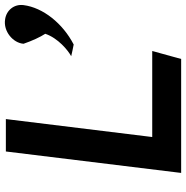

<svg xmlns="http://www.w3.org/2000/svg" viewBox="-8 -738 747 770"><g transform="rotate(-90 365.0 -353.5)"><path d="M729 -632C734 -670 708 -701 672 -706C624 -714 577 -674 574 -632C586 -597 601 -565 614 -545C597 -494 547 -453 524 -441C540 -437 556 -434 571 -431C656 -475 719 -554 729 -632ZM200 -116 272 -703H142L56 0H513L545 -116Z"/></g></svg>

Font: Bluebird
Style: ExtObl
Weight: 400
Designer: Jasper
Foundry: Cannot Into Space Fonts
Version: Version 0.98